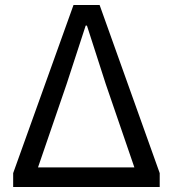

<svg xmlns="http://www.w3.org/2000/svg" viewBox="-20 -753 696 773"><path d="M33 0H623V-56L381 -733H276L33 -56ZM133 -79 248 -414 325 -650H330L406 -414L521 -79Z"/></svg>

Font: ChiuKong Gothic CL
Style: Regular
Weight: 400
Designer: Ryoko NISHIZUKA 西塚涼子 (kana, bopomofo & ideographs); Paul D. Hunt (Latin, Greek & Cyrillic); Sandoll Communications 산돌커뮤니
Foundry: Adobe
Version: Version 1.300